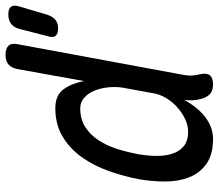

<svg xmlns="http://www.w3.org/2000/svg" viewBox="-68 -712 790 694"><g transform="rotate(-90 327.0 -365.0)"><path d="M571 -550Q552 -550 544.5 -559Q537 -568 543 -587L569 -688Q574 -709 587.5 -719.5Q601 -730 622 -730Q643 -730 650 -719.5Q657 -709 650 -688L620 -587Q613 -568 601.5 -559Q590 -550 571 -550ZM403 -95Q400 -80 401 -65Q402 -50 406 -35Q411 -12 401.5 -1Q392 10 369 10Q346 10 334 -1Q322 -12 316 -35Q312 -49 311.5 -64.5Q311 -80 313 -94Q299 -69 283.5 -50Q268 -31 250 -17.5Q232 -4 212.5 3Q193 10 172 10Q115 10 81.5 -14Q48 -38 33 -76.5Q18 -115 18 -162.5Q18 -210 26 -256Q36 -310 55 -364.5Q74 -419 104.5 -462.5Q135 -506 179 -533Q223 -560 283 -560Q330 -560 351.5 -530Q373 -500 381 -456L424 -695Q428 -718 440.5 -729Q453 -740 476 -740Q499 -740 509 -729Q519 -718 514 -695ZM197 -80Q221 -80 244 -91Q267 -102 286.5 -119.5Q306 -137 319.5 -159.5Q333 -182 337 -206L357 -316Q361 -340 358.5 -367Q356 -394 347 -417Q338 -440 321.5 -455Q305 -470 282 -470Q243 -470 215 -452Q187 -434 167.5 -404.5Q148 -375 136 -337.5Q124 -300 117 -262Q110 -223 110.5 -189.5Q111 -156 120.5 -131.5Q130 -107 148.5 -93.5Q167 -80 197 -80Z"/></g></svg>

Font: Maple Mono NL
Style: Italic
Weight: 400
Italic angle: -10°
Monospace: yes
Designer: subframe7536
Version: Version 7.000